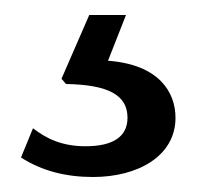

<svg xmlns="http://www.w3.org/2000/svg" viewBox="-20 -25 268 256"><path d="M214 132C214 98 192 61 124 56L148 -5H99L62 80L68 87C125 88 150 102 150 132C150 157 131 170 94 170C63 170 42 160 24 146L8 185C36 203 68 211 104 211C164 211 214 183 214 132Z"/></svg>

Font: Cheyenne Sans
Style: Regular
Weight: 400
Designer: The Public Sans project authors (U.S. Web Design System), Libre Franklin designed by Pablo Impallari and Rodrigo Fuenzal
Foundry: The Cheyenne Sans Project Authors
Version: Version 2.007